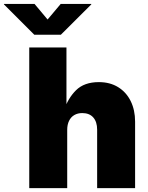

<svg xmlns="http://www.w3.org/2000/svg" viewBox="-103 -973 767 993"><path d="M244.6 -301.3V0H48.3V-727.5H240.7V-400.9H228Q247.6 -463.9 290 -506.1Q332.5 -548.3 408.2 -548.3Q465.8 -548.3 508.1 -522.2Q550.3 -496.1 573 -450Q595.7 -403.8 595.7 -343.8V0H399.4V-302.2Q399.4 -342.8 379.4 -365.5Q359.4 -388.2 322.3 -388.2Q298.8 -388.2 281.2 -377.9Q263.7 -367.7 254.2 -348.1Q244.6 -328.6 244.6 -301.3ZM75.7 -952.6 143.1 -872.1 210.9 -952.6H369.1V-950.2L211.9 -793.5H74.2L-82.5 -950.2V-952.6Z"/></svg>

Font: Inter 17pt Black
Style: Regular
Weight: 900
Version: Version 4.001;git-66647c0bb